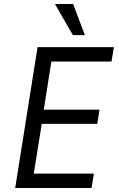

<svg xmlns="http://www.w3.org/2000/svg" viewBox="-20 -941 594 961"><path d="M56 0 168 -705H550L538 -633H237L199 -392H478L467 -321H189L149 -72H450L438 0ZM345 -765 255 -921H346L405 -765Z"/></svg>

Font: Nunito Sans 7pt Condensed
Style: Italic
Weight: 400
Width: 3
Italic angle: -9°
Designer: Vernon Adams
Foundry: Vernon Adams
Version: Version 3.101;gftools[0.9.27]